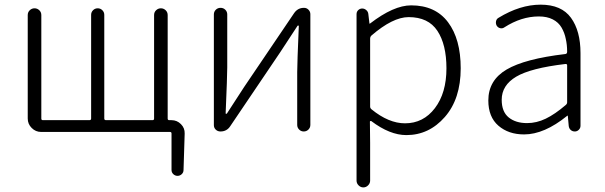

<svg xmlns="http://www.w3.org/2000/svg" viewBox="-20 -567 2609 828"><path d="M703.1 -55.7Q703.1 -48.8 710 -48.8H719.7Q743.2 -48.8 760.3 -31.7Q777.3 -14.6 776.4 8.8L771.5 166Q771.5 176.8 763.7 184.1Q755.9 191.4 745.6 191.4Q735.4 191.4 727.5 184.1Q719.7 176.8 719.7 166V8.8Q719.7 2 712.9 2H157.2Q133.8 2 116.7 -15.1Q99.6 -32.2 99.6 -55.7V-502Q99.6 -514.6 108.4 -522.9Q117.2 -531.2 128.9 -531.2Q140.6 -531.2 149.4 -522.9Q158.2 -514.6 158.2 -502V-55.7Q158.2 -48.8 165 -48.8H365.2Q373 -48.8 373 -55.7V-502.9Q373 -514.6 381.3 -522.9Q389.6 -531.2 401.4 -531.2Q413.1 -531.2 421.4 -522.9Q429.7 -514.6 429.7 -502.9V-55.7Q429.7 -48.8 437.5 -48.8H637.7Q644.5 -48.8 644.5 -55.7V-502Q644.5 -514.6 653.3 -522.9Q662.1 -531.2 673.8 -531.2Q685.5 -531.2 694.3 -522.9Q703.1 -514.6 703.1 -502Z M930.7 0Q918.9 0 910.6 -7.8Q902.3 -15.6 902.3 -27.3V-504.9Q902.3 -516.6 910.6 -524.9Q918.9 -533.2 931.2 -533.2Q943.4 -533.2 951.7 -524.9Q960 -516.6 960 -504.9V-276.4Q960 -240.2 953.1 -78.1Q953.1 -76.2 955.6 -76.2Q958 -76.2 959 -78.1Q969.7 -94.7 996.1 -135.3Q1022.5 -175.8 1033.2 -192.4L1248 -509.8Q1263.7 -533.2 1291 -533.2Q1302.7 -533.2 1310.5 -524.9Q1318.4 -516.6 1318.4 -505.9V-28.3Q1318.4 -16.6 1310.1 -8.3Q1301.8 0 1290 0Q1278.3 0 1270 -8.3Q1261.7 -16.6 1261.7 -28.3V-255.9Q1261.7 -293 1268.6 -454.1Q1268.6 -457 1266.1 -457Q1263.7 -457 1262.7 -455.1Q1247.1 -431.6 1188.5 -341.8L972.7 -22.5Q958 0 930.7 0Z M1517.6 211.9V-505.9Q1517.6 -516.6 1524.9 -523.4Q1532.2 -530.3 1542 -530.3Q1551.8 -530.3 1559.6 -523.4Q1567.4 -516.6 1568.4 -506.8L1573.2 -465.8Q1573.2 -464.8 1574.2 -464.8Q1575.2 -464.8 1576.2 -465.8Q1677.7 -543.9 1752.9 -543.9Q1857.4 -543.9 1912.1 -471.2Q1966.8 -398.4 1966.8 -272.5Q1966.8 -140.6 1898.4 -62.5Q1830.1 15.6 1732.4 15.6Q1661.1 15.6 1581.1 -44.9Q1579.1 -45.9 1577.1 -44.9Q1575.2 -43.9 1575.2 -42L1576.2 48.8V211.9Q1576.2 223.6 1567.4 232.4Q1558.6 241.2 1546.9 241.2Q1535.2 241.2 1526.4 232.4Q1517.6 223.6 1517.6 211.9ZM1726.6 -35.2Q1805.7 -35.2 1855.5 -100.6Q1905.3 -166 1905.3 -272.5Q1905.3 -375 1866.2 -434.1Q1827.1 -493.2 1742.2 -493.2Q1673.8 -493.2 1581.1 -413.1Q1576.2 -408.2 1576.2 -401.4V-107.4Q1576.2 -100.6 1582 -95.7Q1656.2 -35.2 1726.6 -35.2Z M2240.2 12.7Q2172.9 12.7 2129.4 -24.9Q2085.9 -62.5 2085.9 -133.8Q2085.9 -220.7 2164.6 -267.1Q2243.2 -313.5 2418 -334Q2425.8 -335 2425.8 -343.8Q2425.8 -374 2419.9 -399.4Q2415 -424.8 2401.9 -447.8Q2388.7 -470.7 2363.8 -483.4Q2338.9 -496.1 2303.7 -496.1Q2228.5 -496.1 2155.3 -449.2Q2147.5 -443.4 2137.7 -445.3Q2127.9 -447.3 2122.1 -456.1Q2117.2 -464.8 2119.1 -475.1Q2121.1 -485.4 2129.9 -490.2Q2222.7 -546.9 2311.5 -546.9Q2401.4 -546.9 2442.4 -490.2Q2483.4 -433.6 2483.4 -337.9V-24.4Q2483.4 -14.6 2476.1 -7.3Q2468.8 0 2459 0Q2448.2 0 2440.9 -6.8Q2433.6 -13.7 2432.6 -24.4L2428.7 -67.4Q2428.7 -68.4 2427.7 -68.4Q2426.8 -68.4 2425.8 -67.4Q2327.1 12.7 2240.2 12.7ZM2252.9 -36.1Q2293.9 -36.1 2333.5 -55.2Q2373 -74.2 2419.9 -114.3Q2425.8 -119.1 2425.8 -126V-285.2Q2425.8 -291 2419.9 -291Q2418.9 -291 2418 -291Q2268.6 -273.4 2206.1 -236.3Q2143.6 -199.2 2143.6 -136.7Q2143.6 -85 2173.8 -60.5Q2204.1 -36.1 2252.9 -36.1Z"/></svg>

Font: Gen Jyuu Gothic Light
Style: Regular
Weight: 200
Designer: [Source Han Sans]
Ryoko NISHIZUKA  (kana & ideographs); Paul D. Hunt (Latin, Greek & Cyrillic); Wenlong ZHANG  (bopomofo
Version: Version 1.002.20150607